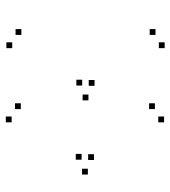

<svg xmlns="http://www.w3.org/2000/svg" viewBox="17 -580 586 660"><g transform="rotate(90 310.0 -250.0)"><path d="M529 -217.5V-237.5H509V-217.5ZM580 -239V-259H560V-239ZM400.5 -501V-521H380.5V-501ZM355 -469.5V-489.5H335V-469.5ZM580 -239V-259H560V-239ZM530 -260V-280H510V-260ZM355 -8.5V-28.5H335V-8.5ZM400.5 23V3H380.5V23ZM274 -219.5V-239.5H254V-219.5ZM325 -241V-261H305V-241ZM145.5 -503V-523H125.5V-503ZM100 -471.5V-491.5H80V-471.5ZM325 -241V-261H305V-241ZM275 -262V-282H255V-262ZM100 -10.5V-30.5H80V-10.5ZM145.5 21V1H125.5V21Z"/></g></svg>

Font: Monaspace Radon Dots Var
Style: Regular
Weight: 400
Designer: Riley Cran and the Lettermatic Team
Version: Version 1.100 (Monaspace Radon Dots)